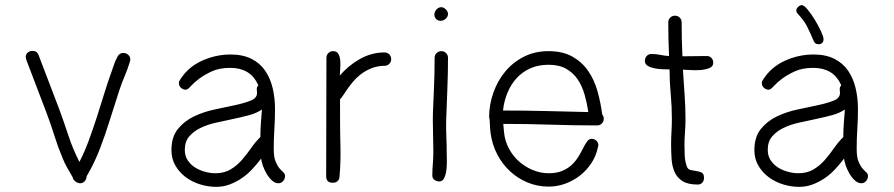

<svg xmlns="http://www.w3.org/2000/svg" viewBox="-20 -716 3477 747"><path d="M487 -485Q487 -481 485 -475Q477 -448 465.5 -421Q454 -394 445 -367L406 -245Q389 -190 368 -135.5Q347 -81 317 -30Q317 -20 310 -11.5Q303 -3 292 -3Q283 -3 273.5 -10Q264 -17 263 -26Q252 -45 241.5 -63.5Q231 -82 223 -102Q205 -145 191.5 -188.5Q178 -232 161 -277L82 -484Q80 -492 80 -494Q80 -505 88 -511.5Q96 -518 107 -518Q124 -518 130 -502Q150 -450 169.5 -398.5Q189 -347 209 -295Q229 -241 246 -189Q263 -137 289 -86Q310 -127 326 -171Q342 -215 356.5 -259.5Q371 -304 384.5 -348.5Q398 -393 414 -437Q419 -451 424 -466Q429 -481 437 -495Q444 -510 460 -510Q470 -510 478.5 -503Q487 -496 487 -485Z M1089 -31Q1089 -20 1081.5 -11.5Q1074 -3 1063 -3Q1050 -3 1038 -14Q1026 -25 1017 -40.5Q1008 -56 1002.5 -72Q997 -88 996 -99Q980 -78 961.5 -58Q943 -38 921 -23Q899 -8 874 1.5Q849 11 821 11Q790 11 759 1.5Q728 -8 703 -26.5Q678 -45 662.5 -71.5Q647 -98 647 -132Q647 -183 672 -214Q697 -245 734.5 -263Q772 -281 815 -290Q858 -299 895 -307Q932 -315 956.5 -325Q981 -335 980 -356Q980 -360 979.5 -363Q979 -366 979 -369Q979 -378 985 -384Q969 -420 941.5 -436Q914 -452 876 -452Q834 -452 804.5 -438.5Q775 -425 754.5 -409.5Q734 -394 722 -380.5Q710 -367 703 -367Q692 -367 684 -374.5Q676 -382 676 -393Q676 -400 682 -408Q713 -456 766.5 -480Q820 -504 877 -504Q925 -504 958.5 -487Q992 -470 1012 -440.5Q1032 -411 1041 -372.5Q1050 -334 1050 -291Q1050 -253 1047.5 -214.5Q1045 -176 1045 -137Q1045 -105 1052 -88Q1059 -71 1067 -61.5Q1075 -52 1082 -46Q1089 -40 1089 -31ZM999 -290Q979 -276 949.5 -268Q920 -260 886.5 -253Q853 -246 819.5 -238.5Q786 -231 759.5 -218Q733 -205 716 -185Q699 -165 699 -133Q699 -110 710 -93Q721 -76 738 -65Q755 -54 776.5 -48Q798 -42 818 -42Q852 -42 876.5 -56.5Q901 -71 920 -92.5Q939 -114 956 -138.5Q973 -163 993 -183Q993 -210 995 -236.5Q997 -263 999 -290Z M1502 -486Q1502 -475 1494.5 -467.5Q1487 -460 1476 -460Q1450 -460 1425.5 -450.5Q1401 -441 1380 -424Q1365 -412 1353 -397.5Q1341 -383 1331.5 -369.5Q1322 -356 1315 -345Q1308 -334 1303 -330V-264Q1303 -206 1304.5 -146.5Q1306 -87 1301 -29Q1299 -5 1274 -5Q1249 -5 1249 -31L1250 -491Q1250 -502 1257.5 -509.5Q1265 -517 1276 -517Q1291 -517 1297 -505.5Q1303 -494 1304 -478.5Q1305 -463 1303.5 -447Q1302 -431 1302 -422Q1334 -460 1379.5 -486Q1425 -512 1476 -512Q1487 -512 1494.5 -504.5Q1502 -497 1502 -486Z M1723 -662Q1723 -651 1714 -643Q1705 -635 1694 -635Q1684 -635 1677 -642Q1670 -649 1670 -659Q1670 -670 1678 -679Q1686 -688 1697 -688Q1706 -688 1714.5 -679.5Q1723 -671 1723 -662ZM1723 -491Q1723 -431 1720.5 -370.5Q1718 -310 1716 -250Q1715 -218 1716.5 -186Q1718 -154 1718 -122Q1718 -112 1718.5 -93.5Q1719 -75 1717 -56.5Q1715 -38 1708.5 -24Q1702 -10 1689 -10Q1679 -10 1670.5 -16Q1662 -22 1662 -33Q1662 -56 1664 -78.5Q1666 -101 1666 -124Q1666 -155 1665 -185.5Q1664 -216 1664 -247Q1664 -276 1665.5 -305Q1667 -334 1668 -363Q1671 -427 1671 -491Q1671 -502 1678.5 -509.5Q1686 -517 1697 -517Q1708 -517 1715.5 -509.5Q1723 -502 1723 -491Z M2329 -254Q2329 -243 2321.5 -235.5Q2314 -228 2303 -228Q2212 -228 2121.5 -231Q2031 -234 1938 -234L1941 -202Q1944 -169 1959 -140Q1974 -111 1997.5 -89.5Q2021 -68 2051.5 -55Q2082 -42 2115 -42Q2147 -42 2169.5 -52Q2192 -62 2207 -77Q2222 -92 2232 -109Q2242 -126 2249.5 -141Q2257 -156 2264.5 -166Q2272 -176 2281 -176Q2292 -176 2300 -169Q2308 -162 2308 -151Q2308 -150 2306 -142Q2299 -109 2281 -81.5Q2263 -54 2237 -33.5Q2211 -13 2179.5 -1.5Q2148 10 2115 10Q2071 10 2032.5 -6Q1994 -22 1964 -50Q1934 -78 1914.5 -115.5Q1895 -153 1889 -196Q1887 -210 1886.5 -223Q1886 -236 1885 -250Q1883 -258 1883 -260Q1883 -309 1899.5 -355.5Q1916 -402 1946 -438Q1976 -474 2018.5 -495.5Q2061 -517 2114 -517Q2169 -517 2206.5 -496Q2244 -475 2268 -440.5Q2292 -406 2304.5 -361.5Q2317 -317 2323 -271Q2329 -263 2329 -254ZM2269 -280Q2264 -314 2254.5 -347.5Q2245 -381 2228 -406.5Q2211 -432 2183.5 -448Q2156 -464 2114 -464Q2074 -464 2043 -450Q2012 -436 1990 -412Q1968 -388 1954.5 -355.5Q1941 -323 1937 -286Q2022 -286 2103.5 -284Q2185 -282 2269 -280Z M2755 -472Q2755 -457 2739.5 -451Q2724 -445 2704 -443.5Q2684 -442 2664.5 -443.5Q2645 -445 2637 -445Q2640 -397 2643.5 -348Q2647 -299 2647 -251Q2647 -226 2645 -201.5Q2643 -177 2643 -151Q2643 -131 2644 -110Q2645 -89 2652 -69Q2656 -57 2667 -54.5Q2678 -52 2689.5 -50.5Q2701 -49 2710 -44.5Q2719 -40 2719 -24Q2719 -13 2712.5 -5.5Q2706 2 2695 2Q2657 2 2636 -11Q2615 -24 2605 -46Q2595 -68 2593 -96Q2591 -124 2591 -154Q2591 -179 2592.5 -203.5Q2594 -228 2594 -254Q2594 -302 2589.5 -350Q2585 -398 2585 -446Q2576 -446 2559.5 -446.5Q2543 -447 2527.5 -450Q2512 -453 2500.5 -459.5Q2489 -466 2489 -479Q2489 -490 2496 -498Q2503 -506 2515 -506Q2532 -506 2549 -502.5Q2566 -499 2583 -498Q2580 -564 2580 -629Q2580 -640 2587.5 -647.5Q2595 -655 2606 -655Q2617 -655 2624.5 -647.5Q2632 -640 2632 -629Q2632 -563 2635 -497Q2658 -497 2682 -497.5Q2706 -498 2730 -498Q2741 -498 2748 -490.5Q2755 -483 2755 -472Z M3357 -31Q3357 -20 3349.5 -11.5Q3342 -3 3331 -3Q3318 -3 3306 -14Q3294 -25 3285 -40.5Q3276 -56 3270.5 -72Q3265 -88 3264 -99Q3248 -78 3229.5 -58Q3211 -38 3189 -23Q3167 -8 3142 1.5Q3117 11 3089 11Q3058 11 3027 1.5Q2996 -8 2971 -26.5Q2946 -45 2930.5 -71.5Q2915 -98 2915 -132Q2915 -183 2940 -214Q2965 -245 3002.5 -263Q3040 -281 3083 -290Q3126 -299 3163 -307Q3200 -315 3224.5 -325Q3249 -335 3248 -356Q3248 -360 3247.5 -363Q3247 -366 3247 -369Q3247 -378 3253 -384Q3237 -420 3209.5 -436Q3182 -452 3144 -452Q3102 -452 3072.5 -438.5Q3043 -425 3022.5 -409.5Q3002 -394 2990 -380.5Q2978 -367 2971 -367Q2960 -367 2952 -374.5Q2944 -382 2944 -393Q2944 -400 2950 -408Q2981 -456 3034.5 -480Q3088 -504 3145 -504Q3193 -504 3226.5 -487Q3260 -470 3280 -440.5Q3300 -411 3309 -372.5Q3318 -334 3318 -291Q3318 -253 3315.5 -214.5Q3313 -176 3313 -137Q3313 -105 3320 -88Q3327 -71 3335 -61.5Q3343 -52 3350 -46Q3357 -40 3357 -31ZM3267 -290Q3247 -276 3217.5 -268Q3188 -260 3154.5 -253Q3121 -246 3087.5 -238.5Q3054 -231 3027.5 -218Q3001 -205 2984 -185Q2967 -165 2967 -133Q2967 -110 2978 -93Q2989 -76 3006 -65Q3023 -54 3044.5 -48Q3066 -42 3086 -42Q3120 -42 3144.5 -56.5Q3169 -71 3188 -92.5Q3207 -114 3224 -138.5Q3241 -163 3261 -183Q3261 -210 3263 -236.5Q3265 -263 3267 -290ZM3184 -564Q3184 -544 3164 -544Q3151 -544 3146 -556Q3133 -587 3120.5 -612Q3108 -637 3085 -661Q3078 -668 3078 -676Q3078 -682 3085 -689Q3092 -696 3099 -696Q3108 -696 3122.5 -678.5Q3137 -661 3150.5 -638.5Q3164 -616 3174 -594.5Q3184 -573 3184 -564Z"/></svg>

Font: Wynona
Style: Regular
Weight: 400
Italic angle: -12°
Designer: Kanati
Foundry: Kanati and Michael Everson
Version: Version 2.000